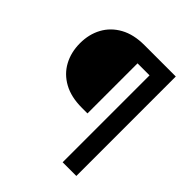

<svg xmlns="http://www.w3.org/2000/svg" viewBox="-198 -861 993 993"><g transform="rotate(45 298.5 -364.0)"><path d="M513.2 -635.7H330.6V-269.5H289.1Q210.9 -269.5 156.7 -299.3Q102.5 -329.1 74.5 -381.1Q46.4 -433.1 46.4 -499Q46.4 -564.5 74.5 -616Q102.5 -667.5 156.7 -697.5Q210.9 -727.5 289.1 -727.5H513.2ZM418.5 0V-727.5H518.6V0Z"/></g></svg>

Font: Inter 16pt Medium
Style: Regular
Weight: 500
Version: Version 4.001;git-66647c0bb